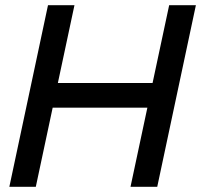

<svg xmlns="http://www.w3.org/2000/svg" viewBox="-20 -720 775 740"><path d="M16 0 165 -700H267L203 -400H568L632 -700H735L586 0H483L548 -305H183L118 0Z"/></svg>

Font: Red Hat Display Medium
Style: Italic
Weight: 500
Italic angle: -12°
Designer: Pentagram / MCKL
Foundry: Pentagram / MCKL
Version: Version 1.003; Red Hat Display Medium Italic